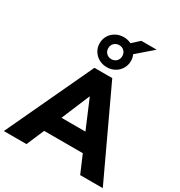

<svg xmlns="http://www.w3.org/2000/svg" viewBox="-253 -1194 1269 1353"><g transform="rotate(30 381.5 -517.5)"><path d="M-21 0 309 -705H454L784 0H600L517 -194L587 -143H175L246 -194L163 0ZM380 -513 264 -236 236 -284H527L499 -236L382 -513ZM381 -752Q346 -752 317 -768Q288 -784 271 -812Q254 -840 254 -874Q254 -909 271 -936.5Q288 -964 317 -980Q346 -996 381 -996Q398 -996 413 -992.5Q428 -989 442 -982L500 -1035H625L497 -924Q503 -913 505.5 -900.5Q508 -888 508 -874Q508 -840 491 -812Q474 -784 445.5 -768Q417 -752 381 -752ZM381 -817Q406 -817 422 -833.5Q438 -850 438 -874Q438 -899 422 -915Q406 -931 381 -931Q357 -931 340.5 -915Q324 -899 324 -874Q324 -849 340.5 -833Q357 -817 381 -817Z"/></g></svg>

Font: Nunito Sans 12pt Black
Style: Regular
Weight: 900
Designer: Vernon Adams
Foundry: Vernon Adams
Version: Version 3.101;gftools[0.9.27]